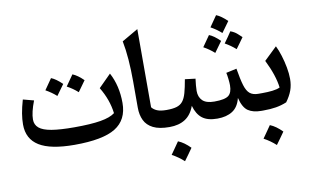

<svg xmlns="http://www.w3.org/2000/svg" viewBox="-97 -971 2342 1445"><g transform="rotate(-10 1073.5 -248.0)"><path d="M743.2 -175.8Q730.5 -280.3 670.4 -379.4L765.1 -474.1Q819.8 -372.1 819.8 -240.7Q819.8 -111.3 723.6 -51.8Q627.4 7.8 410.6 7.8Q227.5 7.8 140.9 -45.9Q54.2 -99.6 54.2 -210Q54.2 -250 61.5 -294.2Q68.8 -338.4 85.4 -396L167.5 -374.5Q134.3 -288.6 134.3 -233.9Q134.3 -193.8 163.6 -169.2Q192.9 -144.5 258.3 -133.5Q323.7 -122.6 431.2 -122.6Q558.1 -122.6 632.8 -135.3Q707.5 -147.9 743.2 -175.8ZM264.6 -434.6Q287.1 -465.3 322.3 -517.6Q358.4 -503.9 405.3 -458.5Q366.2 -404.3 346.2 -377Q310.5 -409.2 264.6 -434.6ZM427.7 -434.6 485.8 -517.6Q525.9 -501 568.4 -458.5Q546.4 -427.2 509.8 -377Q473.1 -410.2 427.7 -434.6Z M1025.9 -768.1V-170.9Q1040 -152.3 1065.7 -141.4Q1091.3 -130.4 1137.2 -130.4H1137.7V0H1137.2Q1059.1 0 1012.9 -23.2Q966.8 -46.4 946.8 -88.1Q926.8 -129.9 926.8 -185.1V-386.7Q926.8 -475.6 920.7 -554Q914.6 -632.3 901.9 -696.3Z M1180.7 116.7Q1204.1 126 1227.1 142.6Q1250 159.2 1272.5 182.1Q1256.8 204.6 1240.5 227.3Q1224.1 250 1207 273.4Q1166 235.8 1116.2 209Q1132.8 185.5 1148.7 162.8Q1164.6 140.1 1180.7 116.7ZM1137.7 0Q1128.4 0 1124 -7.8Q1119.6 -15.6 1119.6 -34.7V-95.7Q1119.6 -114.7 1124 -122.6Q1128.4 -130.4 1137.7 -130.4Q1185.1 -130.4 1214.6 -139.2Q1244.1 -147.9 1262 -170.2Q1279.8 -192.4 1291 -232.2Q1302.2 -272 1313 -334.5L1392.6 -324.7Q1389.2 -298.3 1387 -274.9Q1384.8 -251.5 1384.8 -232.4Q1384.8 -185.5 1412.8 -158Q1440.9 -130.4 1502.9 -130.4H1503.4V0H1502.9Q1429.2 0 1388.7 -31Q1348.1 -62 1329.6 -128.4Q1305.7 -62 1257.6 -31Q1209.5 0 1137.7 0Z M1503.4 0Q1494.1 0 1489.7 -7.8Q1485.4 -15.6 1485.4 -34.7V-95.7Q1485.4 -114.7 1489.7 -122.6Q1494.1 -130.4 1503.4 -130.4Q1583.5 -130.4 1611.6 -152.6Q1639.6 -174.8 1639.6 -230.5Q1639.6 -249.5 1636.2 -279.5Q1632.8 -309.6 1628.4 -327.6L1709 -345.2Q1722.7 -261.7 1736.8 -215.1Q1751 -168.5 1774.7 -149.4Q1798.3 -130.4 1839.4 -130.4H1839.8V0H1839.4Q1775.9 0 1738 -25.6Q1700.2 -51.3 1681.6 -126.5Q1665 -58.6 1619.1 -29.3Q1573.2 0 1503.4 0ZM1654.8 -547.4Q1689.5 -594.7 1712.4 -630.4Q1743.2 -619.1 1763.9 -600.3Q1784.7 -581.5 1795.4 -571.3Q1780.8 -550.8 1766.1 -530.3Q1751.5 -509.8 1736.3 -489.7Q1698.2 -523.4 1654.8 -547.4ZM1491.2 -547.4Q1541 -618.7 1549.3 -630.4Q1585 -617.2 1631.8 -571.3Q1593.8 -517.6 1572.8 -489.7Q1537.1 -522 1491.2 -547.4ZM1570.3 -685.5Q1612.8 -745.1 1627.9 -768.6Q1666 -753.4 1710.9 -709.5L1651.9 -627.9Q1616.2 -660.2 1570.3 -685.5Z M1882.8 116.7Q1906.2 126 1929.2 142.6Q1952.1 159.2 1974.6 182.1Q1959 204.6 1942.6 227.3Q1926.3 250 1909.2 273.4Q1868.2 235.8 1818.4 209Q1835 185.5 1850.8 162.8Q1866.7 140.1 1882.8 116.7ZM1839.8 0Q1830.6 0 1826.2 -7.8Q1821.8 -15.6 1821.8 -34.7V-95.7Q1821.8 -114.7 1826.2 -122.6Q1830.6 -130.4 1839.8 -130.4H1870.1Q1910.6 -130.4 1946.8 -134.5Q1982.9 -138.7 2004.4 -149.4Q1993.2 -243.2 1932.6 -365.2L2030.8 -459.5Q2047.4 -426.3 2061.5 -380.9Q2075.7 -335.4 2084.5 -287.8Q2093.3 -240.2 2093.3 -199.7Q2093.3 -152.3 2078.9 -112.5Q2064.5 -72.8 2033.7 -30.8Q1993.7 -14.2 1951.4 -7.1Q1909.2 0 1854 0Z"/></g></svg>

Font: Pinar DS1 SemiBold
Style: Regular
Weight: 600
Designer: Amin Abedi
Version: Version 3.000